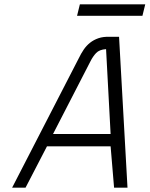

<svg xmlns="http://www.w3.org/2000/svg" viewBox="-20 -867 691 887"><path d="M349 -847H651L638 -794H336ZM344 -598Q354 -619 366.5 -637.5Q379 -656 396 -669.5Q413 -683 435 -690.5Q457 -698 486 -697H530L569 0H507L491 -191H197L98 0H36ZM225 -248H491L470 -640Q439 -638 424 -622Q409 -606 398 -584Z"/></svg>

Font: Panefresco 250wt
Style: Italic
Weight: 300
Version: Version 1.000